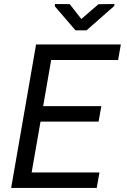

<svg xmlns="http://www.w3.org/2000/svg" viewBox="-20 -931 627 951"><path d="M468.3 -328.6H180.7L136.7 -76.7H472.7L459 0H35.2L158.7 -710.9H578.6L564.9 -633.8H233.4L193.8 -405.3H481.9ZM382.8 -836.9 467.8 -910.2 546.4 -911.1 545.9 -901.4 408.7 -780.8H354L251.5 -899.9L252.4 -911.1L325.2 -910.6Z"/></svg>

Font: Roboto Mono
Style: Italic
Weight: 400
Designer: Google
Version: Version 2.000985; 2015; ttfautohint (v1.3)